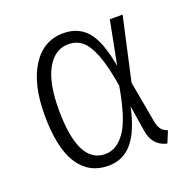

<svg xmlns="http://www.w3.org/2000/svg" viewBox="-103 -635 742 747"><g transform="rotate(-20 268.5 -261.5)"><path d="M388 -343 423 -523H476L418 -262L449 -90Q453 -68 462.5 -56.5Q472 -45 488 -40L468 8Q410 -5 400 -70L383 -177Q363 -82 324.5 -35.5Q286 11 224 11Q144 11 100.5 -56Q57 -123 57 -261Q57 -386 104 -460Q151 -534 234 -534Q296 -534 332.5 -491.5Q369 -449 388 -343ZM116 -261Q116 -36 228 -36Q276 -36 311.5 -87Q347 -138 369 -268Q355 -353 336.5 -400.5Q318 -448 294.5 -467.5Q271 -487 237 -487Q182 -487 149 -429.5Q116 -372 116 -261Z"/></g></svg>

Font: Fira Sans Condensed Light
Style: Regular
Weight: 300
Width: 3
Designer: bBox Type GmbH & Carrois Corporate GbR & Edenspiekermann AG
Foundry: bBox Type GmbH & Carrois Corporate GbR & Edenspiekermann AG
Version: Version 4.301